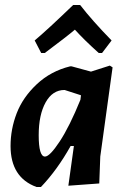

<svg xmlns="http://www.w3.org/2000/svg" viewBox="-20 -735 501 764"><path d="M144 -524 118 -574Q166 -614 271 -715H299Q347 -653 424 -574L386 -524H373Q315 -576 278 -617Q249 -592 158 -524ZM259 -471H265L342 -450L417 -474L428 -467L379 -112L375 -5L252 4L274 -154H261Q208 -59 143 9H125Q22 -29 22 -154Q22 -221 46.5 -284.5Q71 -348 126.5 -400Q182 -452 259 -471ZM134 -197Q134 -112 159 -112Q178 -112 217.5 -172Q257 -232 300 -338L302 -354V-356L237 -377Q189 -377 161.5 -327.5Q134 -278 134 -197Z"/></svg>

Font: Alegreya Sans SC
Style: Bold Italic
Weight: 700
Italic angle: -7°
Designer: Juan Pablo del Peral
Foundry: Huerta Tipografica
Version: Version 2.007